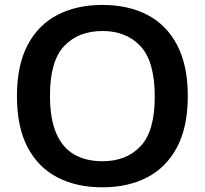

<svg xmlns="http://www.w3.org/2000/svg" viewBox="-20 -770 852 799"><path d="M406 9.5Q298.5 9.5 218.5 -32Q138.5 -73.5 94.5 -157.8Q50.5 -242 50.5 -370Q50.5 -498 94.8 -582.2Q139 -666.5 219 -708Q299 -749.5 406 -749.5Q514 -749.5 593.8 -707.8Q673.5 -666 717.5 -581.8Q761.5 -497.5 761.5 -370Q761.5 -242.5 717.2 -158.2Q673 -74 593 -32.2Q513 9.5 406 9.5ZM406 -99Q506.5 -99 565.2 -161.8Q624 -224.5 624 -367Q624 -514 565 -577.5Q506 -641 406 -641Q306.5 -641 247.2 -578.5Q188 -516 188 -373Q188 -274.5 214.5 -214.2Q241 -154 290 -126.5Q339 -99 406 -99Z"/></svg>

Font: Encode Sans Semi Expanded SemiBold
Style: Regular
Weight: 600
Width: 6
Designer: Multiple Designers
Foundry: Impallari Type
Version: Version 3.000; ttfautohint (v1.8.3) -l 8 -r 50 -G 200 -x 14 